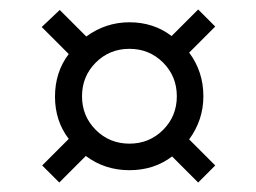

<svg xmlns="http://www.w3.org/2000/svg" viewBox="-20 -549 540 405"><path d="M69 -200 105 -164 161 -220C187.7 -200 218.3 -190 253 -190C287.7 -190 317.7 -199.7 343 -219L398 -164L434 -200L379 -255C399 -282.3 409 -312.7 409 -346C409 -380.7 399 -411.3 379 -438L434 -493L398 -529L342 -473C316.7 -492.3 287 -502 253 -502C219.7 -502 189.3 -492 162 -472L106 -528L68 -492L125 -435C105.7 -409.7 96 -379.7 96 -345C96 -311 105.7 -281.3 125 -256ZM324 -275C304.7 -255.7 281 -246 253 -246C225 -246 201.3 -255.7 182 -275C162.7 -294.3 153 -318 153 -346C153 -374 162.7 -397.7 182 -417C201.3 -436.3 225 -446 253 -446C281 -446 304.7 -436.3 324 -417C343.3 -397.7 353 -374 353 -346C353 -318 343.3 -294.3 324 -275Z"/></svg>

Font: DonutKreme
Style: Regular
Weight: 400
Designer: Impallari Type
Foundry: Impallari Type
Version: Version 2.100